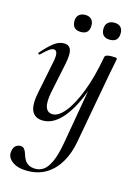

<svg xmlns="http://www.w3.org/2000/svg" viewBox="-126 -630 692 978"><g transform="rotate(15 220.0 -141.0)"><path d="M117 281Q66 281 37 258.5Q8 236 14 205Q17 184 28.5 175.5Q40 167 52 167Q66 167 73.5 176.5Q81 186 85 200Q89 214 96 227.5Q103 241 117 250.5Q131 260 157 260Q178 260 197.5 247Q217 234 234 198Q251 162 263 94L331 -297L347 -380Q349 -394 382 -394Q402 -394 407 -392.5Q412 -391 412 -388Q412 -385 407 -361.5Q402 -338 397 -312L327 70Q316 133 288.5 180.5Q261 228 218.5 254.5Q176 281 117 281ZM129 13Q87 13 71 -18.5Q55 -50 69 -119L105 -297Q110 -327 105.5 -339.5Q101 -352 89 -352Q78 -352 62.5 -340Q47 -328 28 -309Q24 -305 20 -309Q16 -313 20 -317Q53 -355 79 -375Q105 -395 132 -395Q159 -395 168 -373Q177 -351 166 -297L133 -138Q122 -83 131.5 -57Q141 -31 168 -31Q199 -31 232.5 -72Q266 -113 296.5 -191Q327 -269 347 -380L360 -376Q340 -259 305 -171.5Q270 -84 225 -35.5Q180 13 129 13ZM352 -473Q306 -473 306 -519Q306 -540 318.5 -551.5Q331 -563 352 -563Q374 -563 385.5 -551.5Q397 -540 397 -519Q397 -473 352 -473ZM199 -473Q153 -473 153 -519Q153 -540 165.5 -551.5Q178 -563 199 -563Q220 -563 231.5 -551.5Q243 -540 243 -519Q243 -473 199 -473Z"/></g></svg>

Font: Cormorant Infant Light Medium
Style: Italic
Weight: 500
Italic angle: -10°
Version: Version 4.001